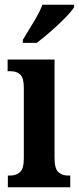

<svg xmlns="http://www.w3.org/2000/svg" viewBox="-20 -786 331 806"><path d="M13 0V-49H22Q48 -49 64 -63.5Q80 -78 80 -121V-418Q80 -459 65 -473Q50 -487 25 -487H12V-536H209V-122Q209 -78 225 -63.5Q241 -49 266 -49H275V0ZM76 -619Q96 -653 120.5 -692.5Q145 -732 158 -766H291V-756Q281 -739 253.5 -711Q226 -683 193.5 -654.5Q161 -626 134 -606H76Z"/></svg>

Font: Noto Serif Tamil ExtraCondensed
Style: Bold
Weight: 700
Width: 2
Designer: Indian Type Foundry, Tom Grace, and the Monotype Design Team
Foundry: Monotype Imaging Inc.
Version: Version 2.004; ttfautohint (v1.8.4.7-5d5b)